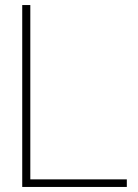

<svg xmlns="http://www.w3.org/2000/svg" viewBox="-20 -740 548 760"><path d="M68 0H482V-30H100V-720H68Z"/></svg>

Font: Aspekta 100
Style: Regular
Weight: 100
Designer: Ivo Dolenc
Version: Version 2.000